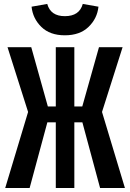

<svg xmlns="http://www.w3.org/2000/svg" viewBox="-20 -947 655 967"><path d="M261 -330.8H218.5L129.2 0H6.2L121.5 -383.1L17.9 -709.2H137.4L221 -410.8H261V-709.2H354.4V-410.8H394.4L478.5 -709.2H597.4L493.8 -383.1L609.2 0H484.1L394.9 -330.8H354.4V0H261ZM306.7 -769.2Q231.3 -769.2 188.2 -811.5Q145.1 -853.8 139 -913.3L217.9 -927.2Q234.9 -865.6 306.7 -865.6Q380 -865.6 396.9 -927.2L475.9 -913.3Q469.7 -853.8 425.9 -811.5Q382.1 -769.2 306.7 -769.2Z"/></svg>

Font: Fira Code SemiBold
Style: Regular
Weight: 600
Designer: Carrois Corporate, Edenspiekermann AG, Nikita Prokopov
Foundry: Carrois Corporate, Edenspiekermann AG, Nikita Prokopov
Version: Version 6.002